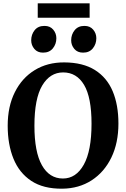

<svg xmlns="http://www.w3.org/2000/svg" viewBox="-20 -1129 762 1160"><path d="M356 11Q242 12 169.2 -36Q96.5 -84 61.5 -170Q26.5 -256 26.5 -369.5Q26.5 -486 69.8 -572.2Q113 -658.5 190 -705.5Q267 -752.5 368 -752Q481 -751.5 553.5 -706Q626 -660.5 660.8 -577.8Q695.5 -495 695.5 -382.5Q695.5 -265.5 652.8 -177.2Q610 -89 533.5 -39.5Q457 10 356 11ZM361.5 -691.5Q282 -691.5 235 -612.2Q188 -533 188 -369.5Q188 -211 233.2 -130.8Q278.5 -50.5 360 -50.5Q439.5 -50.5 486.2 -134.2Q533 -218 533 -381.5Q533 -540.5 488 -616Q443 -691.5 361.5 -691.5ZM239.5 -811Q206.5 -811 187.5 -833.5Q168.5 -856 168.5 -885.5Q168.5 -920.5 189.2 -946.5Q210 -972.5 248 -972.5H249Q282.5 -972.5 301.5 -950Q320.5 -927.5 320.5 -898Q320.5 -863 299.5 -837Q278.5 -811 240.5 -811ZM481.5 -811Q448 -811 429 -833.5Q410 -856 410 -885.5Q410 -920.5 431 -946.5Q452 -972.5 489.5 -972.5H490.5Q524 -972.5 543 -950Q562 -927.5 562 -898Q562 -863 541 -837Q520 -811 482.5 -811ZM521.5 -1109V-1022H208V-1109Z"/></svg>

Font: Merriweather
Style: Bold
Weight: 700
Designer: Eben Sorkin
Foundry: Eben Sorkin
Version: Version 2.100; ttfautohint (v1.7.19-72a1) -l 8 -r 50 -G 200 